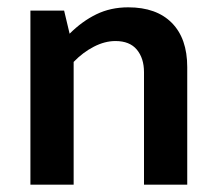

<svg xmlns="http://www.w3.org/2000/svg" viewBox="-20 -504 594 524"><path d="M181 0H63V-475H155L170 -412Q204 -446 243 -465Q282 -484 330 -484Q407 -484 449 -441.5Q491 -399 491 -321V0H373V-307Q373 -345 353.5 -368.5Q334 -392 295 -392Q266 -392 236 -376.5Q206 -361 181 -335Z"/></svg>

Font: Mukta Malar SemiBold
Style: Regular
Weight: 600
Designer: Aadarsh Rajan, Girish Dalvi, Yashodeep Gholap
Foundry: Ek Type
Version: Version 2.538;PS 1.000;hotconv 16.6.51;makeotf.lib2.5.65220;